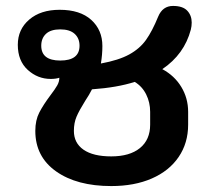

<svg xmlns="http://www.w3.org/2000/svg" viewBox="-20 -617 696 647"><path d="M527 -384Q568 -362 591 -324Q614 -286 614 -240V-197Q614 -135 582 -88Q550 -41 491.5 -15.5Q433 10 355 10Q239 10 169 -39.5Q99 -89 99 -176Q99 -212 112.5 -238Q126 -264 150 -296Q166 -317 173 -329.5Q180 -342 180 -355Q168 -351 151 -351Q107 -351 73.5 -381.5Q40 -412 40 -466Q40 -518 78.5 -551Q117 -584 181 -584Q250 -584 287.5 -550Q325 -516 325 -462Q325 -433 320 -403Q380 -414 415.5 -433.5Q451 -453 472 -482.5Q493 -512 513 -561Q528 -597 563 -597Q596 -597 611 -581Q626 -565 626 -541Q626 -529 623 -517Q601 -434 527 -384ZM183 -413Q248 -413 248 -463Q248 -488 231.5 -503Q215 -518 183 -518Q151 -518 135 -503Q119 -488 119 -463Q119 -413 183 -413ZM434 -341Q375 -322 290 -316Q281 -298 267 -277Q247 -245 238 -224Q229 -203 229 -176Q229 -135 261.5 -112.5Q294 -90 355 -90Q417 -90 451.5 -118Q486 -146 486 -197V-240Q486 -272 472.5 -299Q459 -326 434 -341Z"/></svg>

Font: Kodchasan
Style: Bold
Weight: 700
Designer: Katatrad Aksorn Co.,Ltd.
Foundry: Cadson Demak Co.,Ltd.
Version: Version 1.000; ttfautohint (v1.6)